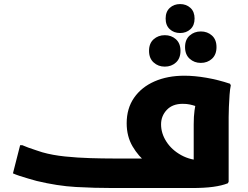

<svg xmlns="http://www.w3.org/2000/svg" viewBox="-20 -947 1251 967"><path d="M549.2 0Q456.2 0 362.8 -5.2Q269.3 -10.4 164.5 -35.7Q145.5 -41 122.6 -47.6Q99.7 -54.1 79 -61Q58.2 -67.9 45.2 -73.9L81.4 -215.8H92.2Q103.2 -210.8 122.9 -203.5Q142.5 -196.1 162.2 -190.1Q181.8 -184.1 192.8 -180.1Q244.3 -165.4 307.9 -158.9Q371.5 -152.4 435 -150.6Q498.4 -148.7 549.2 -148.7H758.4L720.4 -125.8Q677.3 -159.2 647.6 -209.8Q618 -260.4 618 -326.2Q618 -400.8 655.2 -454.5Q692.5 -508.2 758.1 -537Q823.7 -565.7 908.4 -565.7Q959.4 -565.7 1019.5 -555.4Q1079.5 -545 1138.4 -525.3L1142.4 -517.3Q1138.4 -499.3 1136.2 -469.3Q1134 -439.3 1132.8 -408.3Q1131.6 -377.3 1131.6 -357.3V-32L1127.6 -24Q1097.6 -12 1053.5 -6Q1009.4 0 946.4 0ZM791.2 -320.6Q791.2 -275.2 818 -233.7Q844.7 -192.1 892.6 -165.6Q940.5 -139.1 1003.6 -138.5L955.6 -81.2V-321.2Q955.6 -361.5 959.7 -390.5Q963.8 -419.5 969.9 -443.9L985.9 -405.6Q976.4 -408.8 963.9 -413.1Q951.4 -417.4 936.1 -420.7Q920.8 -424.1 900 -424.1Q848.6 -424.1 819.9 -393.4Q791.2 -362.8 791.2 -320.6ZM887.1 -780.7Q856 -780.7 835.1 -799.9Q814.2 -819.1 814.2 -853.6Q814.2 -888.1 835.1 -907.3Q856 -926.5 887.1 -926.5Q918.1 -926.5 939.1 -907.3Q960 -888.1 960 -853.6Q960 -819.1 939.1 -799.9Q918.1 -780.7 887.1 -780.7ZM991.2 -630.2Q958.4 -630.2 935.2 -651.2Q912 -672.1 912 -709.8Q912 -747.4 935.2 -768Q958.4 -788.6 991.6 -788.6Q1024.7 -788.6 1047.6 -768Q1070.4 -747.4 1070.4 -709.8Q1070.4 -672.1 1047.7 -651.2Q1024.9 -630.2 991.2 -630.2ZM809.8 -611.4Q777 -611.4 753.8 -632.4Q730.6 -653.3 730.6 -691Q730.6 -728.6 753.8 -749.2Q777 -769.8 810.1 -769.8Q843.3 -769.8 866.1 -749.2Q889 -728.6 889 -691Q889 -653.3 866.3 -632.4Q843.5 -611.4 809.8 -611.4Z"/></svg>

Font: Kufam
Style: Regular
Weight: 400
Designer: Wael Morcos, Artur Schmal
Foundry: Original Type
Version: Version 1.301; ttfautohint (v1.8.3)